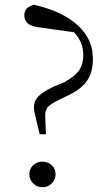

<svg xmlns="http://www.w3.org/2000/svg" viewBox="-20 -766 463 798"><path d="M366 -521Q366 -465 341.5 -430Q317 -395 266 -371L227 -352Q190 -334 178.5 -321Q167 -308 168 -282L171 -208H145L135 -249Q129 -276 125 -292Q121 -308 121 -321Q121 -346 139 -365Q157 -384 201 -405L247 -424Q292 -449 309 -474Q326 -499 326 -537Q326 -585 297 -621Q292 -626 287 -632L138 -653Q105 -658 93 -671Q81 -684 81 -701Q81 -721 91.5 -731Q102 -741 121 -746Q164 -737 207.5 -719.5Q251 -702 287 -674.5Q323 -647 344.5 -609Q366 -571 366 -521ZM156 12Q133 12 117.5 -4Q102 -20 102 -42Q102 -64 117.5 -79Q133 -94 156 -94Q180 -94 195.5 -79Q211 -64 211 -42Q211 -20 195.5 -4Q180 12 156 12ZM208 -689Q207 -690 206 -690Z"/></svg>

Font: Early Summer Mincho Light
Style: Regular
Weight: 300
Designer: GuiWonder
Version: Version 1.002